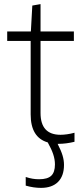

<svg xmlns="http://www.w3.org/2000/svg" viewBox="-20 -693 396 933"><path d="M179 220Q143 220 105 209V167Q123 173 138.5 175.5Q154 178 170 178Q211 178 229 161Q247 144 247 106Q247 82 238.5 56.5Q230 31 212 -1Q129 -25 129 -137V-494H15V-540H130L137 -666L177 -673V-540H339V-494H177V-144Q177 -38 274 -38Q288 -38 306 -40.5Q324 -43 342 -48V-4Q301 6 264 6H260Q277 39 284 62.5Q291 86 291 108Q291 162 262 191Q233 220 179 220Z"/></svg>

Font: Encode Sans Narrow
Style: ExtraLight
Weight: 200
Designer: Pablo Impallari, Andres Torresi
Foundry: Pablo Impallari, Andres Torresi
Version: Version 1.000; ttfautohint (v1.00) -l 8 -r 50 -G 200 -x 14 -